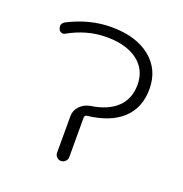

<svg xmlns="http://www.w3.org/2000/svg" viewBox="-102 -620 676 711"><g transform="rotate(20 236.0 -265.0)"><path d="M66 -448Q59 -444 51.5 -447Q44 -450 41 -458Q34 -477 51 -487Q134 -530 220 -530Q317 -530 373.5 -484.5Q430 -439 430 -362Q430 -288 382.5 -244Q335 -200 245 -190Q237 -188 237 -180V-24Q237 -14 229.5 -7Q222 0 212.5 0Q203 0 196 -7Q189 -14 189 -24V-168Q189 -191 205.5 -208Q222 -225 246 -229Q313 -239 348 -273Q383 -307 383 -362Q383 -421 338.5 -455Q294 -489 215 -489Q139 -489 66 -448Z"/></g></svg>

Font: Rounded Mplus 1c Light
Style: Regular
Weight: 300
Version: Version 1.059.20150529